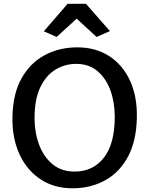

<svg xmlns="http://www.w3.org/2000/svg" viewBox="-20 -1006 804 1034"><path d="M379 8Q275.5 10 200 -39.2Q124.5 -88.5 84.5 -176.2Q44.5 -264 47 -377Q49.5 -501.5 96.2 -584.5Q143 -667.5 220.8 -709Q298.5 -750.5 394 -751Q493 -751.5 566.5 -704.8Q640 -658 679.8 -572.5Q719.5 -487 717 -372Q714.5 -247.5 670 -163.8Q625.5 -80 550 -37Q474.5 6 379 8ZM382 -82Q481 -82 539.5 -156.8Q598 -231.5 598 -377Q598 -454 574.8 -518.8Q551.5 -583.5 505.2 -622.8Q459 -662 390 -662Q329.5 -662 278.5 -631Q227.5 -600 196.8 -535.5Q166 -471 166 -370Q166 -293.5 190.2 -227.8Q214.5 -162 262.5 -122Q310.5 -82 382 -82ZM285 -807 216 -837.5 344 -985.5H443L572 -838.5L500 -807L393 -905.5Z"/></svg>

Font: Tracken
Style: Regular
Weight: 400
Designer: Eben Sorkin
Foundry: Eben Sorkin
Version: Version 2.001